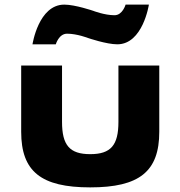

<svg xmlns="http://www.w3.org/2000/svg" viewBox="-20 -797 782 832"><path d="M362.5 -632C362.5 -632 441.2 -605 488.4 -605C599.2 -605 625.2 -777 625.2 -777H524.2C524.2 -777 511.2 -731 476.3 -731C432.7 -731 384.3 -750 384.3 -750C384.3 -750 305.7 -777 258.5 -777C146.8 -777 120.8 -605 120.8 -605H221.8C221.8 -605 234.8 -651 270.6 -651C314.1 -651 362.5 -632 362.5 -632ZM71.8 -513H248.8V-269C248.8 -168 281.5 -129 371 -129C460.5 -129 493.2 -168 493.2 -269V-513H670.2V-226C670.2 -54 584.2 15 371 15C157.8 15 71.8 -54 71.8 -226Z"/></svg>

Font: Hussar
Style: BdSuprExt
Weight: 700
Foundry: Cannot Into Space Fonts
Version: Version 2.00